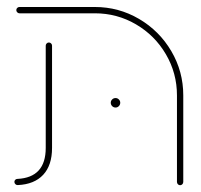

<svg xmlns="http://www.w3.org/2000/svg" viewBox="-20 -539 589 563"><path d="M22.2 -5.6Q22.2 -9.3 24.8 -11.9Q27.4 -14.4 31.1 -14.4Q114.1 -18.5 114.1 -105.2V-405.2Q114.1 -408.9 116.9 -411.7Q119.6 -414.4 123.3 -414.4Q127 -414.4 129.8 -411.7Q132.6 -408.9 132.6 -405.2V-105.2Q132.6 -54.4 106.7 -26.5Q80.7 1.5 32.2 3.7Q28.5 4.1 25.4 1.3Q22.2 -1.5 22.2 -5.6ZM508.1 4.1Q504.4 4.1 501.7 1.3Q498.9 -1.5 498.9 -5.6V-259.3Q498.9 -324.4 466.5 -379.8Q434.1 -435.2 378.7 -467.6Q323.3 -500 258.1 -500H37Q33.3 -500 30.6 -502.8Q27.8 -505.6 27.8 -509.3Q27.8 -513.3 30.6 -515.9Q33.3 -518.5 37 -518.5H258.1Q328.1 -518.5 387.8 -483.5Q447.4 -448.5 482.4 -388.9Q517.4 -329.3 517.4 -259.3V-5.6Q517.4 -1.5 514.6 1.3Q511.9 4.1 508.1 4.1ZM304.8 -237.8Q304.8 -243.3 308.9 -247.4Q313 -251.5 318.9 -251.5Q324.4 -251.5 328.5 -247.4Q332.6 -243.3 332.6 -237.8Q332.6 -231.9 328.5 -227.8Q324.4 -223.7 318.9 -223.7Q313 -223.7 308.9 -227.8Q304.8 -231.9 304.8 -237.8Z"/></svg>

Font: 26F Galaxy Hebrew Hairline
Style: Regular
Weight: 50
Designer: C₂₉H₂₅N₃O₅
Version: Version 1.000